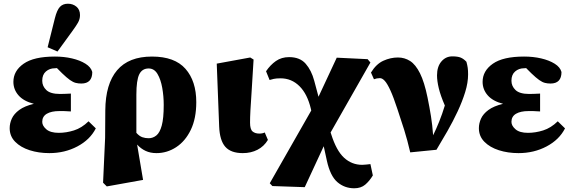

<svg xmlns="http://www.w3.org/2000/svg" viewBox="-20 -807 3071 1032"><path d="M245 16Q188 16 139.5 0.5Q91 -15 61.5 -45Q32 -75 32 -118Q32 -144 43.5 -169.5Q55 -195 83.5 -216Q112 -237 162 -249Q107 -263 79.5 -294.5Q52 -326 52 -367Q52 -426 107 -464.5Q162 -503 275 -503Q324 -503 367 -493Q410 -483 439.5 -464.5Q469 -446 476 -420Q476 -358 417 -358Q401 -358 387 -361.5Q373 -365 356 -377Q339 -389 314 -413L286 -441Q281 -440 274 -440Q247 -440 227 -423Q207 -406 207 -373Q207 -344 229 -323Q251 -302 302 -302Q317 -302 327.5 -302.5Q338 -303 361 -304V-208Q336 -210 323 -210Q310 -210 299 -210Q256 -210 231.5 -195.5Q207 -181 207 -152Q207 -131 229 -112Q251 -93 296 -93Q336 -93 377.5 -106Q419 -119 456 -155L495 -117Q464 -56 396 -20Q328 16 245 16ZM236 -553 275 -709Q286 -753 302 -770Q318 -787 345 -787Q372 -787 391 -771Q410 -755 410 -726Q410 -704 399 -685Q388 -666 369 -640L289 -530Z M713 -298V-93Q729 -75 745 -69.5Q761 -64 779 -64Q802 -64 820.5 -79Q839 -94 849.5 -132.5Q860 -171 860 -243Q860 -290 852 -335Q844 -380 826.5 -409.5Q809 -439 779 -439Q744 -439 728.5 -407.5Q713 -376 713 -298ZM534 175 545 -66 546 -214Q547 -356 609.5 -429.5Q672 -503 797 -503Q919 -503 977 -437Q1035 -371 1035 -258Q1035 -170 1005.5 -109Q976 -48 927 -16Q878 16 821 16Q788 16 762.5 4Q737 -8 717 -30L749 160L554 195Z M1285 16Q1221 16 1191 -18Q1161 -52 1158 -127L1145 -465L1325 -498L1343 -487Q1337 -381 1332.5 -316Q1328 -251 1326 -213Q1324 -175 1324 -148Q1324 -112 1337.5 -100.5Q1351 -89 1374 -89Q1391 -89 1403 -95L1420 -55Q1399 -20 1364 -2Q1329 16 1285 16Z M1444 193 1430 178 1653 -213 1651 -222Q1632 -302 1589.5 -344Q1547 -386 1488 -386Q1465 -386 1451.5 -383Q1438 -380 1429 -377L1410 -424Q1433 -458 1463 -479Q1493 -500 1534 -500Q1592 -500 1623 -464.5Q1654 -429 1669 -373L1692 -287L1790 -497L1956 -489L1971 -471L1757 -95L1760 -86Q1788 3 1829.5 41Q1871 79 1927 79Q1936 79 1948.5 77.5Q1961 76 1971 75L1984 136Q1966 166 1943 185.5Q1920 205 1884 205Q1832 205 1793.5 172Q1755 139 1737 57L1720 -21L1618 199Z M2185 12Q2170 -53 2152.5 -109Q2135 -165 2116 -221Q2095 -285 2078.5 -321Q2062 -357 2048.5 -372Q2035 -387 2022 -387Q2005 -387 1990 -381L1974 -417Q2002 -463 2040.5 -480.5Q2079 -498 2119 -498Q2155 -498 2184.5 -479Q2214 -460 2237.5 -413Q2261 -366 2278 -283Q2289 -229 2296.5 -182Q2304 -135 2308 -80Q2324 -112 2340.5 -153Q2357 -194 2371 -240Q2348 -293 2338.5 -332.5Q2329 -372 2329 -402Q2329 -449 2352.5 -476.5Q2376 -504 2411 -504Q2440 -504 2456 -497.5Q2472 -491 2487 -475Q2492 -457 2494 -442.5Q2496 -428 2496 -407Q2496 -363 2480.5 -312.5Q2465 -262 2440 -208.5Q2415 -155 2385 -102.5Q2355 -50 2326 -2Z M2767 16Q2710 16 2661.5 0.5Q2613 -15 2583.5 -45Q2554 -75 2554 -118Q2554 -144 2565.5 -169.5Q2577 -195 2605.5 -216Q2634 -237 2684 -249Q2629 -263 2601.5 -294.5Q2574 -326 2574 -367Q2574 -426 2629 -464.5Q2684 -503 2797 -503Q2846 -503 2889 -493Q2932 -483 2961.5 -464.5Q2991 -446 2998 -420Q2998 -358 2939 -358Q2923 -358 2909 -361.5Q2895 -365 2878 -377Q2861 -389 2836 -413L2808 -441Q2803 -440 2796 -440Q2769 -440 2749 -423Q2729 -406 2729 -373Q2729 -344 2751 -323Q2773 -302 2824 -302Q2839 -302 2849.5 -302.5Q2860 -303 2883 -304V-208Q2858 -210 2845 -210Q2832 -210 2821 -210Q2778 -210 2753.5 -195.5Q2729 -181 2729 -152Q2729 -131 2751 -112Q2773 -93 2818 -93Q2858 -93 2899.5 -106Q2941 -119 2978 -155L3017 -117Q2986 -56 2918 -20Q2850 16 2767 16Z"/></svg>

Font: Source Serif Pro Black
Style: Regular
Weight: 900
Designer: Frank Grießhammer
Foundry: Adobe Systems Incorporated
Version: Version 3.001;hotconv 1.0.111;makeotfexe 2.5.65597